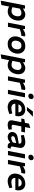

<svg xmlns="http://www.w3.org/2000/svg" viewBox="2306 -3133 1022 5718"><g transform="rotate(90 2817.0 -274.0)"><path d="M299 8Q271 8 238 0Q205 -8 180 -20L118 -50L155 -138L202 -121Q223 -114 247 -110Q271 -106 289 -106Q345 -106 385.5 -143Q426 -180 439 -253Q453 -324 427 -362.5Q401 -401 345 -401Q321 -401 301.5 -395.5Q282 -390 255 -376L209 -352L201 -439L246 -467Q282 -490 317.5 -503Q353 -516 386 -516Q437 -516 475.5 -495.5Q514 -475 538 -438Q562 -401 569 -350.5Q576 -300 564 -240Q549 -163 511.5 -107.5Q474 -52 419.5 -22Q365 8 299 8ZM-22 217 119 -508H214L212 -415L223 -394L108 195Z M632 0 731 -508H823L824 -419L796 -428L867 -473Q900 -493 935 -504.5Q970 -516 1000 -516Q1024 -516 1043 -501L1023 -398Q1002 -397 982 -395Q962 -393 941 -388.5Q920 -384 894 -375L826 -353L758 0Z M1263 8Q1186 8 1132 -30.5Q1078 -69 1055 -133.5Q1032 -198 1047 -277Q1061 -347 1097 -401Q1133 -455 1192 -485.5Q1251 -516 1335 -516Q1398 -516 1444 -492Q1490 -468 1517 -427.5Q1544 -387 1552.5 -336Q1561 -285 1550 -231Q1536 -160 1500 -106Q1464 -52 1405 -22Q1346 8 1263 8ZM1273 -107Q1334 -107 1372.5 -140Q1411 -173 1423 -240Q1432 -283 1423.5 -319.5Q1415 -356 1389.5 -378.5Q1364 -401 1320 -401Q1255 -401 1219.5 -365.5Q1184 -330 1173 -268Q1162 -214 1174 -178Q1186 -142 1212.5 -124.5Q1239 -107 1273 -107Z M1897 8Q1869 8 1836 0Q1803 -8 1778 -20L1716 -50L1753 -138L1800 -121Q1821 -114 1845 -110Q1869 -106 1887 -106Q1943 -106 1983.5 -143Q2024 -180 2037 -253Q2051 -324 2025 -362.5Q1999 -401 1943 -401Q1919 -401 1899.5 -395.5Q1880 -390 1853 -376L1807 -352L1799 -439L1844 -467Q1880 -490 1915.5 -503Q1951 -516 1984 -516Q2035 -516 2073.5 -495.5Q2112 -475 2136 -438Q2160 -401 2167 -350.5Q2174 -300 2162 -240Q2147 -163 2109.5 -107.5Q2072 -52 2017.5 -22Q1963 8 1897 8ZM1576 217 1717 -508H1812L1810 -415L1821 -394L1706 195Z M2230 0 2329 -508H2421L2422 -419L2394 -428L2465 -473Q2498 -493 2533 -504.5Q2568 -516 2598 -516Q2622 -516 2641 -501L2621 -398Q2600 -397 2580 -395Q2560 -393 2539 -388.5Q2518 -384 2492 -375L2424 -353L2356 0Z M2632 0 2731 -508H2857L2758 0ZM2813 -607Q2773 -607 2757 -633.5Q2741 -660 2747 -691Q2751 -710 2763 -727Q2775 -744 2795.5 -754.5Q2816 -765 2843 -765Q2881 -765 2898 -739Q2915 -713 2909 -682Q2906 -663 2894 -646Q2882 -629 2862 -618Q2842 -607 2813 -607Z M3146 8Q3072 8 3016.5 -26.5Q2961 -61 2935.5 -123.5Q2910 -186 2926 -270Q2943 -352 2986 -406.5Q3029 -461 3090.5 -488.5Q3152 -516 3223 -516Q3298 -516 3345.5 -480.5Q3393 -445 3411 -387Q3429 -329 3416 -261L3407 -220H3048Q3048 -178 3063 -152Q3078 -126 3107.5 -114Q3137 -102 3179 -102Q3205 -102 3234.5 -106.5Q3264 -111 3295 -119L3336 -130L3357 -46L3320 -30Q3274 -11 3230 -1.5Q3186 8 3146 8ZM3065 -312H3305Q3304 -356 3277.5 -382.5Q3251 -409 3203 -409Q3154 -409 3119 -384.5Q3084 -360 3065 -312ZM3144 -565 3278 -743H3433L3249 -565Z M3677 8Q3604 8 3567 -26.5Q3530 -61 3545 -138L3596 -398H3487L3504 -486L3617 -508L3640 -626L3773 -664L3743 -508H3901L3880 -398H3722L3676 -164Q3671 -137 3682 -123.5Q3693 -110 3722 -110Q3746 -110 3762 -111.5Q3778 -113 3794 -114L3811 -116L3818 -19L3791 -11Q3761 -2 3732.5 3Q3704 8 3677 8Z M4364 2Q4351 5 4338.5 6.5Q4326 8 4317 8Q4253 8 4228 -25Q4203 -58 4201 -103L4196 -126L4236 -329Q4242 -361 4222.5 -382Q4203 -403 4150 -403Q4113 -403 4080 -399Q4047 -395 4018 -389L3991 -383L3978 -472L4005 -481Q4049 -495 4095 -505.5Q4141 -516 4190 -516Q4237 -516 4272.5 -503Q4308 -490 4330 -466Q4352 -442 4360 -409.5Q4368 -377 4360 -337L4323 -137Q4317 -104 4330.5 -93.5Q4344 -83 4387 -78ZM4034 8Q3991 8 3955 -12Q3919 -32 3900.5 -68.5Q3882 -105 3892 -155Q3900 -191 3918.5 -218.5Q3937 -246 3974.5 -265Q4012 -284 4075 -294L4254 -324L4239 -252L4070 -207Q4053 -203 4041.5 -195.5Q4030 -188 4023.5 -178Q4017 -168 4014 -155Q4009 -124 4026 -110.5Q4043 -97 4071 -97Q4091 -97 4118 -105Q4145 -113 4173 -129L4220 -156L4231 -91L4172 -44Q4139 -18 4104 -5Q4069 8 4034 8Z M4452 0 4551 -508H4677L4578 0ZM4633 -607Q4593 -607 4577 -633.5Q4561 -660 4567 -691Q4571 -710 4583 -727Q4595 -744 4615.5 -754.5Q4636 -765 4663 -765Q4701 -765 4718 -739Q4735 -713 4729 -682Q4726 -663 4714 -646Q4702 -629 4682 -618Q4662 -607 4633 -607Z M4719 0 4818 -508H4910L4911 -419L4883 -428L4954 -473Q4987 -493 5022 -504.5Q5057 -516 5087 -516Q5111 -516 5130 -501L5110 -398Q5089 -397 5069 -395Q5049 -393 5028 -388.5Q5007 -384 4981 -375L4913 -353L4845 0Z M5353 8Q5279 8 5223.5 -26.5Q5168 -61 5142.5 -123.5Q5117 -186 5133 -270Q5150 -352 5193 -406.5Q5236 -461 5297.5 -488.5Q5359 -516 5430 -516Q5505 -516 5552.5 -480.5Q5600 -445 5618 -387Q5636 -329 5623 -261L5614 -220H5255Q5255 -178 5270 -152Q5285 -126 5314.5 -114Q5344 -102 5386 -102Q5412 -102 5441.5 -106.5Q5471 -111 5502 -119L5543 -130L5564 -46L5527 -30Q5481 -11 5437 -1.5Q5393 8 5353 8ZM5272 -312H5512Q5511 -356 5484.5 -382.5Q5458 -409 5410 -409Q5361 -409 5326 -384.5Q5291 -360 5272 -312Z"/></g></svg>

Font: REM Medium
Style: Italic
Weight: 500
Italic angle: -11°
Designer: Octavio Pardo
Foundry: Ashler Design
Version: Version 1.005;gftools[0.9.28]